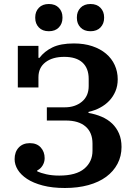

<svg xmlns="http://www.w3.org/2000/svg" viewBox="-20 -927 676 959"><path d="M304 12Q241 12 193.5 -0.5Q146 -13 115 -33.5Q84 -54 68.5 -79.5Q53 -105 53 -132Q53 -168 73.5 -190Q94 -212 129 -212Q164 -212 183.5 -190.5Q203 -169 203 -137Q203 -117 192.5 -100Q182 -83 166 -76V-71Q183 -63 211.5 -56.5Q240 -50 276 -50Q360 -50 401 -84.5Q442 -119 442 -174V-210Q442 -265 407.5 -295Q373 -325 309 -325H214V-391H304Q355 -391 389 -419Q423 -447 423 -497V-533Q423 -586 392 -614.5Q361 -643 301 -643Q242 -643 207 -616Q172 -589 172 -541V-490H69V-698H172V-638H177Q202 -671 242.5 -690.5Q283 -710 349 -710Q400 -710 440.5 -696.5Q481 -683 509.5 -659Q538 -635 553 -602Q568 -569 568 -531Q568 -498 556.5 -471Q545 -444 525.5 -423.5Q506 -403 479.5 -389Q453 -375 422 -368V-363Q457 -357 487.5 -344Q518 -331 540 -310Q562 -289 574.5 -260Q587 -231 587 -193Q587 -147 567 -109Q547 -71 510.5 -44Q474 -17 421.5 -2.5Q369 12 304 12ZM224 -771Q192 -771 174 -790Q156 -809 156 -837V-841Q156 -869 174 -888Q192 -907 224 -907Q256 -907 274 -888Q292 -869 292 -841V-837Q292 -809 274 -790Q256 -771 224 -771ZM432 -771Q400 -771 382 -790Q364 -809 364 -837V-841Q364 -869 382 -888Q400 -907 432 -907Q464 -907 482 -888Q500 -869 500 -841V-837Q500 -809 482 -790Q464 -771 432 -771Z"/></svg>

Font: IBM Plex Serif SemiBold
Style: Regular
Weight: 600
Designer: Mike Abbink, Paul van der Laan, Pieter van Rosmalen
Foundry: Bold Monday
Version: Version 2.5